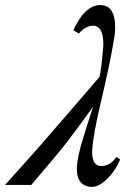

<svg xmlns="http://www.w3.org/2000/svg" viewBox="-59 -734 524 762"><path d="M403 -111C386 -86 365 -74 340 -75C316 -77 305 -98 307 -139C310 -184 322 -248 342 -331C366 -434 383 -514 392 -570C396 -590 398 -608 398 -625C398 -679 382 -708 350 -713C320 -718 292 -704 266 -672C255 -657 243 -638 232 -614L254 -601C272 -622 291 -632 312 -632C318 -632 323 -630 328 -627C344 -618 352 -593 351 -552C346 -491 341 -450 336 -429C243 -320 160 -225 89 -143L-39 0H65C139 -87 181 -137 191 -150C246 -221 285 -275 310 -310L271 -186C254 -132 246 -91 246 -63C246 -22 262 1 294 7C321 12 349 -3 379 -38C392 -52 405 -73 418 -101Z"/></svg>

Font: GFS Pyrsos
Style: Regular
Weight: 400
Designer: George Matthiopoulos
Foundry: George Matthiopoulos
Version: Version 1.0